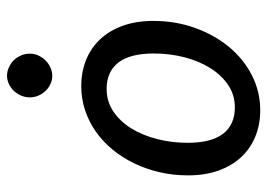

<svg xmlns="http://www.w3.org/2000/svg" viewBox="-129 -643 778 560"><g transform="rotate(-90 260.0 -363.0)"><path d="M28.5 0ZM227 -67Q263 -67 292 -86.5Q321 -106 341.5 -138.8Q362 -171.5 373 -214.2Q384 -257 384 -303.5Q384 -372.5 357.5 -406.8Q331 -441 280.5 -441Q244.5 -441 215.5 -421.8Q186.5 -402.5 166 -369.8Q145.5 -337 134.5 -294.2Q123.5 -251.5 123.5 -204.5Q123.5 -136 149.8 -101.5Q176 -67 227 -67ZM218.5 7Q177 7 142 -7.2Q107 -21.5 81.8 -48.5Q56.5 -75.5 42.5 -114.8Q28.5 -154 28.5 -204Q28.5 -247 37.8 -286.8Q47 -326.5 63.8 -361Q80.5 -395.5 104 -424Q127.5 -452.5 156.5 -472.8Q185.5 -493 219 -504Q252.5 -515 289 -515Q330.5 -515 365.5 -500.8Q400.5 -486.5 425.8 -459.5Q451 -432.5 465 -393.5Q479 -354.5 479 -304.5Q479 -240.5 458.8 -183.8Q438.5 -127 403.5 -84.5Q368.5 -42 320.8 -17.5Q273 7 218.5 7ZM383.5 -665Q383.5 -651.5 378 -639.8Q372.5 -628 363.5 -619Q354.5 -610 342.8 -604.8Q331 -599.5 318.5 -599.5Q306.5 -599.5 295 -604.8Q283.5 -610 275 -619Q266.5 -628 261.2 -639.8Q256 -651.5 256 -665Q256 -678.5 261.2 -690.5Q266.5 -702.5 275.2 -711.8Q284 -721 295.5 -726.2Q307 -731.5 319 -731.5Q331.5 -731.5 343.2 -726.2Q355 -721 364 -712Q373 -703 378.2 -690.8Q383.5 -678.5 383.5 -665Z"/></g></svg>

Font: Lato Medium
Style: Italic
Weight: 500
Italic angle: -7°
Designer: Lukasz Dziedzic
Foundry: tyPoland Lukasz Dziedzic
Version: Version 2.006; 2014-01-15